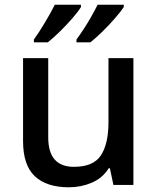

<svg xmlns="http://www.w3.org/2000/svg" viewBox="-20 -786 670 816"><path d="M547 -539V0H462L447 -71H442Q416 -29 370 -9.5Q324 10 273 10Q178 10 128 -37Q78 -84 78 -186V-539H185V-202Q185 -77 294 -77Q377 -77 409 -126Q441 -175 441 -266V-539ZM506 -756Q495 -739 470 -710Q445 -681 416 -652.5Q387 -624 364 -606H305V-618Q319 -637 336 -663Q353 -689 368.5 -716.5Q384 -744 395 -766H506ZM324 -756Q314 -739 289 -710Q264 -681 235 -652.5Q206 -624 183 -606H124V-618Q145 -647 170.5 -689.5Q196 -732 213 -766H324Z"/></svg>

Font: Noto Sans Myanmar Medium
Style: Regular
Weight: 500
Designer: Monotype Design Team
Foundry: Monotype Imaging Inc.
Version: Version 2.107; ttfautohint (v1.8.4.7-5d5b)